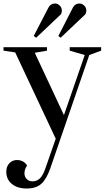

<svg xmlns="http://www.w3.org/2000/svg" viewBox="-34 -787 599 1099"><path d="M2 196Q2 166 19.5 147.5Q37 129 63 129Q82 129 97 137Q112 145 121 161Q106 182 106 205Q106 225 119 238Q132 251 152 251Q176 251 193.5 235Q211 219 225 179L285 7L53 -487L-14 -497V-517H235V-497L165 -485L332 -128L451 -472L365 -497V-517H545V-497L477 -472L253 179Q232 238 202.5 265Q173 292 118 292Q66 292 34 266Q2 240 2 196ZM159 -581 243 -743Q248 -754 258 -760.5Q268 -767 280 -767Q296 -767 308 -755Q320 -743 320 -727Q320 -706 306 -697L173 -571ZM300 -581 383 -743Q388 -754 398 -760.5Q408 -767 420 -767Q436 -767 448 -755Q460 -743 460 -727Q460 -706 446 -697L313 -571Z"/></svg>

Font: Prata
Style: Regular
Weight: 400
Designer: Ivan Petrov
Foundry: Cyreal
Version: Version 2.000